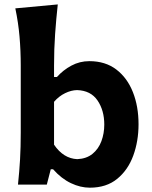

<svg xmlns="http://www.w3.org/2000/svg" viewBox="-20 -847 697 881"><path d="M392.1 14.2Q349.1 14.2 305.4 -6.6Q261.7 -27.3 223.6 -70.3H212.9L194.8 0H62.5Q68.8 -59.6 72 -115.2Q75.2 -170.9 75.2 -239.7V-546.4Q75.2 -614.3 69.6 -679Q64 -743.7 50.3 -808.6L245.1 -826.7Q237.8 -760.7 232.9 -691.4Q228 -622.1 228 -546.4V-493.7H241.2Q269.5 -525.4 307.6 -545.9Q345.7 -566.4 390.1 -566.4Q463.4 -566.4 513.7 -528.1Q564 -489.7 589.8 -424.3Q615.7 -358.9 615.7 -276.9Q615.7 -199.7 591.6 -133.3Q567.4 -66.9 517.8 -26.4Q468.3 14.2 392.1 14.2ZM334.5 -116.7Q377 -118.7 404.5 -141.1Q432.1 -163.6 445.3 -199.2Q458.5 -234.9 458.5 -275.4Q458.5 -340.3 427.5 -386Q396.5 -431.6 333.5 -433.6Q306.6 -433.1 278.6 -419.4Q250.5 -405.8 228 -379.9V-183.1Q271 -119.6 334.5 -116.7Z"/></svg>

Font: Pinar Bold
Style: Regular
Weight: 700
Designer: Amin Abedi
Version: Version 3.000